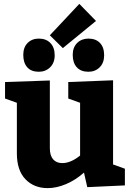

<svg xmlns="http://www.w3.org/2000/svg" viewBox="-20 -956 677 990"><path d="M563 -108 624 -86V0L430 9L413 -66Q369 -27 320 -6.5Q271 14 226 14Q155 14 111 -32Q67 -78 67 -165V-426L6 -448V-533L237 -541V-192Q237 -154 254 -134.5Q271 -115 301 -115Q345 -115 393 -154V-426L332 -448V-533L563 -542ZM475 -848 304 -708 237 -774 389 -936ZM100 -673Q100 -712 122.5 -734.5Q145 -757 180 -757Q218 -757 240 -734Q262 -711 262 -671Q262 -632 238.5 -609Q215 -586 180 -586Q141 -586 120.5 -609Q100 -632 100 -673ZM355 -673Q355 -712 378 -734.5Q401 -757 436 -757Q474 -757 495.5 -734.5Q517 -712 517 -671Q517 -632 494 -609Q471 -586 436 -586Q397 -586 376 -609Q355 -632 355 -673Z"/></svg>

Font: Bitter Pro ExtraBold
Style: Regular
Weight: 800
Designer: Sol Matas, and Bitter project Authors
Foundry: Sol Matas
Version: Version 1.010